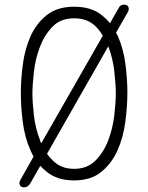

<svg xmlns="http://www.w3.org/2000/svg" viewBox="-20 -769 640 829"><path d="M300 10Q227 10 182 -27Q167 -39 154 -53L110 24Q105 32 98.5 36Q92 40 83 40Q79 40 74 38Q69 36 66.5 31.5Q64 27 64 20.5Q64 14 69 6L125 -93Q118 -105 112 -119Q87 -175 78.5 -241Q70 -307 70 -367Q70 -425 78.5 -490.5Q87 -556 111.5 -611.5Q136 -667 181.5 -703.5Q227 -740 300 -740Q374 -740 419 -704Q439 -688 455 -669L491 -732Q495 -741 501.5 -745Q508 -749 517 -749Q521 -749 526 -747Q531 -745 533.5 -740.5Q536 -736 536 -729.5Q536 -723 531 -715L481 -628Q485 -621 489 -613Q513 -558 521.5 -492.5Q530 -427 530 -369Q530 -309 521 -242Q512 -175 487 -119Q462 -63 417 -26.5Q372 10 300 10ZM158 -150 424 -615Q411 -637 393 -655Q358 -690 300 -690Q242 -690 207 -654Q172 -618 152.5 -567Q133 -516 126.5 -460Q120 -404 120 -365Q120 -326 126.5 -270Q133 -214 153 -163Q155 -156 158 -150ZM300 -40Q357 -40 392.5 -76Q428 -112 447.5 -163.5Q467 -215 473.5 -271Q480 -327 480 -367Q480 -406 473.5 -461.5Q467 -517 448 -568H447L183 -105Q194 -89 208 -76Q243 -40 300 -40Z"/></svg>

Font: Maple Mono Thin
Style: Regular
Weight: 250
Monospace: yes
Designer: subframe7536
Version: Version 7.000